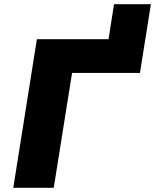

<svg xmlns="http://www.w3.org/2000/svg" viewBox="-20 -891 736 911"><path d="M43 0 155 -705H495L521 -871H696L644 -545H322L235 0Z"/></svg>

Font: Nunito Sans 7pt Black
Style: Italic
Weight: 900
Italic angle: -9°
Version: Version 3.101;gftools[0.9.27]